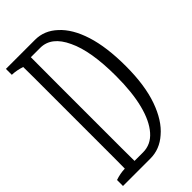

<svg xmlns="http://www.w3.org/2000/svg" viewBox="-256 -866 920 920"><g transform="rotate(-45 204.0 -406.5)"><path d="M188 -803.2Q250 -803.2 298.8 -757.8Q349.6 -712.4 377.9 -624Q406.2 -535.6 406.2 -406.2Q406.2 -276.9 374.8 -188.2Q343.3 -99.6 290 -54.7Q239.3 -9.8 175.8 -9.8H-9.8Q-9.8 -34.7 -9.8 -50.3Q22.9 -61.5 55.2 -62.5Q55.7 -96.7 55.7 -127.4Q55.7 -411.1 55.7 -685.1Q55.7 -716.3 55.2 -751Q22.5 -762.2 -9.8 -763.2Q-9.8 -788.1 -9.8 -803.2ZM113.8 -147.9Q113.8 -103 114.3 -55.7H171.9Q225.1 -55.7 262.2 -98.1Q299.8 -140.6 319.6 -218.3Q339.4 -295.9 339.4 -405.8Q339.4 -575.7 295.9 -666Q253.4 -758.3 177.7 -758.3H114.3Q113.8 -712.4 113.8 -561.5Q113.8 -414.1 113.8 -256.8Q113.8 -194.8 113.8 -147.9Z"/></g></svg>

Font: Scarab Serif
Style: Condensed-Light
Weight: 300
Designer: John Roberts
Foundry: Scarab
Version: 1.0